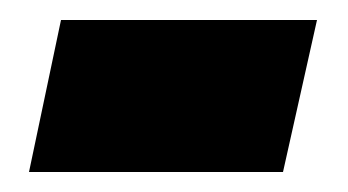

<svg xmlns="http://www.w3.org/2000/svg" viewBox="-20 -364 348 192"><path d="M9 -192H263L297 -344H41Z"/></svg>

Font: Noto Sans UI Condensed Black
Style: Italic
Weight: 900
Width: 3
Italic angle: -192°
Designer: Monotype Design Team
Foundry: Monotype Imaging Inc.
Version: Version 1.901